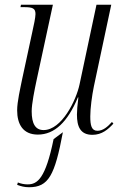

<svg xmlns="http://www.w3.org/2000/svg" viewBox="-20 -556 518 806"><path d="M368 10C408 10 434 -13 456 -37L450 -44C431 -23 412 -7 389 -7C364 -7 359 -30 359 -67C359 -102 366 -154 374 -193L447 -536H385L314 -202C300 -135 239 -10 163 -10C129 -10 113 -36 113 -89C113 -120 125 -179 134 -221L202 -536H68L66 -526H81C117 -526 129 -521 129 -497C129 -484 122 -449 115 -419L73 -224C65 -184 52 -129 52 -93C52 -35 76 9 139 9C209 9 264 -44 307 -147H309C305 -115 303 -91 303 -75C303 -25 317 10 368 10ZM102 230C184 230 210 180 244 -1L205 28C171 194 137 218 96 218C81 218 68 215 55 210L52 220C68 226 83 230 102 230Z"/></svg>

Font: Noto Serif Display Condensed Light
Style: Italic
Weight: 300
Width: 3
Italic angle: -12°
Designer: Monotype Design Team
Foundry: Monotype Imaging Inc.
Version: Version 2.009